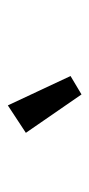

<svg xmlns="http://www.w3.org/2000/svg" viewBox="111 -844 228 490"><g transform="rotate(-90 225.0 -599.0)"><path d="M229 -505 131 -647 201 -693 276 -533Z"/></g></svg>

Font: Inconsolata SemiCondensed SemiBold
Style: Regular
Weight: 600
Width: 4
Monospace: yes
Designer: Raph Levien, Cyreal, Brenton Simpson
Foundry: Raph Levien, Cyreal, Google
Version: Version 3.001; ttfautohint (v1.8.2.53-6de2)